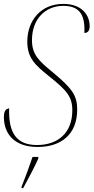

<svg xmlns="http://www.w3.org/2000/svg" viewBox="-31 -744 480 985"><path d="M162 10C282 10 365 -54 365 -182C365 -255 339 -291 235 -377C168 -432 133 -465 133 -538C133 -648 203 -714 294 -714C388 -714 405 -654 402 -575C419 -575 429 -586 429 -610C429 -661 395 -724 293 -724C179 -724 109 -639 109 -530C109 -446 151 -409 218 -355C312 -280 340 -248 340 -178C340 -62 266 0 159 0C54 0 12 -61 16 -188C1 -186 -11 -178 -11 -143C-11 -60 40 10 162 10ZM80 213 79 221H88C109 183 146 113 165 71L166 61H136C120 109 97 171 80 213Z"/></svg>

Font: Noto Serif Display Condensed Thin
Style: Italic
Weight: 100
Width: 3
Italic angle: -12°
Designer: Monotype Design Team
Foundry: Monotype Imaging Inc.
Version: Version 2.009